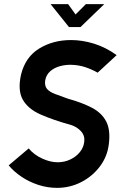

<svg xmlns="http://www.w3.org/2000/svg" viewBox="-20 -900 594 930"><path d="M256 10Q210 10 165.5 -4.5Q121 -19 84 -44Q47 -69 22 -99L119 -181Q145 -150 184.5 -132Q224 -114 259 -114Q292 -114 320.5 -127.5Q349 -141 367 -163.5Q385 -186 388 -213Q392 -242 373 -263.5Q354 -285 323 -295Q236 -319 175.5 -346Q115 -373 90 -418Q65 -463 82 -539Q103 -624 170 -665Q237 -706 324 -706Q379 -706 435.5 -688.5Q492 -671 545 -633L453 -548Q425 -564 393.5 -574.5Q362 -585 327 -586Q298 -587 270.5 -579.5Q243 -572 223.5 -555Q204 -538 199 -511Q195 -484 208 -469Q221 -454 247.5 -444.5Q274 -435 309 -422Q378 -403 425.5 -378Q473 -353 494.5 -311.5Q516 -270 507 -201Q500 -142 464 -94Q428 -46 373.5 -18Q319 10 256 10ZM314 -769 225 -880H310L346 -830L396 -880H485L370 -769Z"/></svg>

Font: Kulim Park
Style: Bold Italic
Weight: 700
Italic angle: -8°
Designer: Noponies / Dale Sattler
Foundry: Noponies
Version: Version 1.000; ttfautohint (v1.8.3)